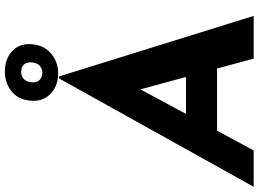

<svg xmlns="http://www.w3.org/2000/svg" viewBox="-170 -866 1018 755"><g transform="rotate(-90 338.5 -489.0)"><path d="M124 0H-19L407 -765H415L653 0H485L339 -538L453 -610ZM241 -266H462L498 -144H181ZM320 -881Q325 -929 360 -955Q395 -981 444 -978Q491 -975 519 -945Q547 -915 541 -867Q536 -820 500.5 -793Q465 -766 418 -769Q371 -772 342.5 -803Q314 -834 320 -881ZM392 -874Q390 -855 399 -844Q408 -833 426 -831Q444 -830 456 -840.5Q468 -851 470 -870Q472 -891 463 -902Q454 -913 436 -914Q418 -915 406 -905Q394 -895 392 -874Z"/></g></svg>

Font: Josefin Sans Thin
Style: Bold Italic
Weight: 700
Italic angle: -7°
Version: Version 2.000